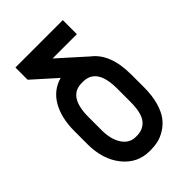

<svg xmlns="http://www.w3.org/2000/svg" viewBox="-208 -769 867 867"><g transform="rotate(-45 225.0 -336.0)"><path d="M133.8 -291.5V-208.5Q133.8 -149.4 157.7 -113.5Q181.6 -77.6 220.7 -77.6H229.5Q269.5 -77.6 293 -106.7Q316.4 -135.7 316.4 -208.5V-291.5Q316.4 -422.4 229.5 -422.4H220.7Q133.8 -422.4 133.8 -291.5ZM58.6 -683.6H361.3V-593.8H206.1L333.5 -479.5Q406.2 -423.8 406.2 -291.5V-208.5Q406.2 -156.2 394.5 -116Q382.8 -75.7 364.7 -52Q346.7 -28.3 322 -13.2Q297.4 2 275.1 7.1Q252.9 12.2 229.5 12.2H220.7Q143.1 12.2 93.5 -49.6Q43.9 -111.3 43.9 -208.5V-291.5Q43.9 -376 76.2 -432.4Q108.4 -488.8 169.9 -505.9L58.6 -605.5Z"/></g></svg>

Font: Anka/Coder Narrow
Style: Bold
Weight: 700
Width: 3
Monospace: yes
Version: Version 001.100